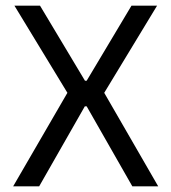

<svg xmlns="http://www.w3.org/2000/svg" viewBox="-20 -659 606 679"><path d="M26.5 0 224 -340.5V-321.5L31 -639H121.5L280.5 -373.5H286.5L445 -639H535.5L343 -321.5V-340.5L539.5 0H448L286.5 -283H280L118.5 0Z"/></svg>

Font: Anek Odia Medium
Style: Regular
Weight: 400
Version: Version 1.003